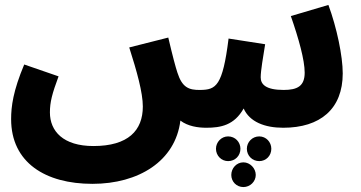

<svg xmlns="http://www.w3.org/2000/svg" viewBox="-20 -512 1459 777"><path d="M815 5C873 5 928 -5 966 -73C990 -19 1051 5 1126 5C1276 5 1367 -71 1367 -215C1367 -285 1343 -400 1309 -492L1157 -447C1189 -355 1213 -269 1213 -218C1213 -164 1184 -148 1128 -148C1055 -148 1035 -171 1035 -199C1035 -226 1045 -283 1053 -333L905 -356C881 -163 854 -149 791 -148C743 -147 717 -159 698 -218C691 -239 679 -283 661 -360L503 -320C534 -223 558 -137 558 -81C558 16 499 79 358 79C236 79 182 19 182 -57C182 -99 191 -133 217 -203L78 -251C33 -144 25 -81 25 -30C25 146 164 232 354 232C541 232 690 140 710 -24C740 -1 781 5 815 5ZM903 140C932 140 953 118 953 90C953 63 932 40 903 40C876 40 854 63 854 90C854 118 876 140 903 140ZM1029 140C1057 140 1078 118 1078 90C1078 63 1057 40 1029 40C1001 40 979 63 979 90C979 118 1001 140 1029 140ZM965 245C992 245 1015 223 1015 196C1015 169 992 145 965 145C937 145 916 169 916 196C916 223 937 245 965 245Z"/></svg>

Font: Noto Sans Arabic UI Extra
Style: Regular
Weight: 800
Designer: Nadine Chahine - Monotype Design Team
Foundry: Monotype Imaging Inc.
Version: Version 1.900